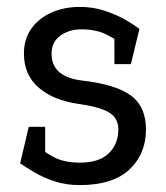

<svg xmlns="http://www.w3.org/2000/svg" viewBox="-20 -528 481 556"><path d="M211 8V-57Q267.2 -57 294.9 -84Q322.7 -111 322.7 -153Q322.7 -186.7 295.1 -202.8Q267.5 -218.8 207.7 -227L216 -295Q313.8 -284 358.2 -252Q402.7 -220 402.7 -153Q402.7 -82 354.6 -37Q306.5 8 211 8ZM211 -508 216 -443Q179.8 -443 154.6 -424.6Q129.3 -406.2 129.3 -372.7Q129.3 -306 216 -295L207.7 -227Q134.2 -237.5 91.8 -274.4Q49.3 -311.3 49.3 -372.7Q49.3 -414.8 70.8 -445.1Q92.2 -475.3 129.2 -491.7Q166.2 -508 211 -508ZM38.3 -55 80 -109Q102 -92 133 -74.5Q164 -57 211 -57V8Q170.7 8 137.8 -3Q104.8 -14 79.6 -29Q54.3 -44 38.3 -55ZM342 -395.3Q321.7 -410.5 290.8 -426.8Q260 -443 216 -443L211 -508Q248.2 -508 281.1 -497.5Q314 -487 340.4 -472.2Q366.8 -457.3 383.7 -444ZM110.8 -160.8V-55H38.3L63.3 -160.8ZM311.3 -342.3 311.2 -443.8 383.7 -444 359 -342.3Z"/></svg>

Font: Epunda Slab Light
Style: Regular
Weight: 300
Designer: Simon Atzbach
Foundry: typofactur
Version: Version 1.102